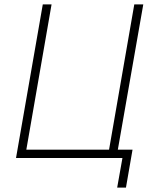

<svg xmlns="http://www.w3.org/2000/svg" viewBox="-20 -720 698 875"><path d="M584 -38H517L633 -700H592L477 -38H100L215 -700H175L53 0H538L514 135H554Z"/></svg>

Font: Fixel Text 20240404 ExtraLight
Style: Italic
Weight: 200
Width: 4
Italic angle: -10°
Designer: AlfaBravo + MacPaw
Foundry: Kyrylo Tkachov, Marchela Mozhyna, Serhii Makarenko, Maria Weinstein, Zakhar Kryvoshyya
Version: Version 1.211;Glyphs 3.2 (3225)